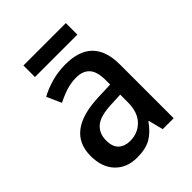

<svg xmlns="http://www.w3.org/2000/svg" viewBox="-198 -798 919 919"><g transform="rotate(-45 261.0 -338.5)"><path d="M265 -549Q449 -549 449 -364V0H375L356 -75H353Q322 -31 286.5 -10.5Q251 10 192 10Q123 10 81.5 -33.5Q40 -77 40 -153Q40 -318 266 -326L348 -329V-360Q348 -417 324.5 -442.5Q301 -468 257 -468Q222 -468 189 -457.5Q156 -447 123 -430L90 -504Q126 -524 171 -536.5Q216 -549 265 -549ZM285 -258Q208 -255 176.5 -228Q145 -201 145 -153Q145 -110 167 -90Q189 -70 225 -70Q278 -70 313 -106Q348 -142 348 -211V-261ZM406 -687V-609H119V-687Z"/></g></svg>

Font: Noto Sans Gurmukhi SemiCondensed Medium
Style: Regular
Weight: 500
Width: 4
Designer: Jelle Bosma - Monotype Design Team
Foundry: Monotype Imaging Inc.
Version: Version 2.004; ttfautohint (v1.8.4.7-5d5b)